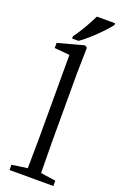

<svg xmlns="http://www.w3.org/2000/svg" viewBox="-180 -1009 671 1058"><g transform="rotate(20 155.0 -479.5)"><path d="M105 -812V-799H143C196 -835 274 -914 299 -949V-959H192C171 -914 134 -850 105 -812ZM286 -31 198 -44C197 -120 196 -180 196 -223V-629L199 -779L185 -788L33 -747V-717L122 -709V-223C122 -180 121 -121 120 -44L29 -31V0H286Z"/></g></svg>

Font: Noto Serif Tangut
Style: Regular
Weight: 400
Designer: YANG Xicheng
Foundry: Liu Zhao Studio
Version: Version 2.169